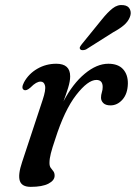

<svg xmlns="http://www.w3.org/2000/svg" viewBox="-20 -716 529 747"><path d="M73.5 -366Q61 -372 73.5 -396Q91.5 -429 125.2 -448.5Q159 -468 199 -468Q253 -468 253 -419Q253 -400 245 -374.2Q237 -348.5 227 -321.5Q263 -390.5 309.8 -429.2Q356.5 -468 401.5 -468Q439.5 -468 458.8 -446.8Q478 -425.5 477.5 -390.5Q476.5 -351 456.5 -328.5Q436.5 -306 410 -306Q391 -306 382 -315Q373 -324 373 -336Q373 -346.5 376.2 -356.5Q379.5 -366.5 379.5 -377.5Q379.5 -405 355 -405Q322 -405 276.5 -346.5Q231 -288 195 -175Q183 -140 177.8 -119.2Q172.5 -98.5 172.5 -82Q172.5 -69.5 177.5 -62.8Q182.5 -56 187.5 -49.8Q192.5 -43.5 192.5 -32.5Q192.5 -14 168.5 -1.5Q144.5 11 99.5 11Q64.5 11 57 -12.8Q49.5 -36.5 66 -85.5L146 -327.5Q159 -366.5 155.2 -382.5Q151.5 -398.5 138 -398.5Q129.5 -398.5 120.2 -393.2Q111 -388 98 -375Q82.5 -361.5 73.5 -366ZM376.5 -640.5Q398.5 -668 418.2 -683.5Q438 -699 460 -696Q479 -694 485.5 -679.8Q492 -665.5 485 -649Q478 -631.5 461.8 -617.8Q445.5 -604 420.5 -590.5L314.5 -523.5Q308.5 -521 302 -520.8Q295.5 -520.5 292.5 -524Q288.5 -528.5 291.5 -534Q294.5 -539.5 299 -545Z"/></svg>

Font: Fraunces 9pt
Style: Italic
Weight: 400
Italic angle: -16°
Version: Version 1.000;[b76b70a41]